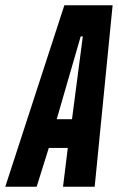

<svg xmlns="http://www.w3.org/2000/svg" viewBox="-65 -708 447 728"><path d="M-45 0 179 -688H362L294 0H174L192 -147H120L74 0ZM150 -256H208L249 -570H241Z"/></svg>

Font: Saira UltraCondensed ExtraBold
Style: Italic
Weight: 800
Width: 1
Italic angle: -12°
Designer: Hector Gatti with collaboration of the Omnibus-Type team
Foundry: Omnibus-Type
Version: Version 1.101